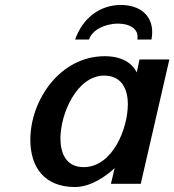

<svg xmlns="http://www.w3.org/2000/svg" viewBox="-20 -739 701 772"><path d="M589 -580C591 -590 592 -600 592 -610C592 -676 544 -719 466 -719C383 -719 313 -668 282 -580H338C349 -617 400 -644 455 -644C502 -644 533 -623 533 -592C533 -587 533 -582 532 -580ZM102 -177C102 -67 158 13 282 13C344 13 406 -30 441 -63L426 0H546L661 -500H541L530 -448C511 -484 473 -513 401 -513C222 -513 102 -337 102 -177ZM223 -182C223 -282 289 -435 399 -435C466 -435 494 -385 494 -320C494 -222 433 -67 316 -67C246 -67 223 -123 223 -182Z"/></svg>

Font: Perun SemiBold Italic
Style: Regular
Weight: 400
Italic angle: -12°
Foundry: Copyright (c) Stefan Peev, Context Ltd, 2016
Version: Version 1.026